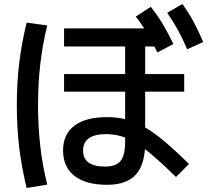

<svg xmlns="http://www.w3.org/2000/svg" viewBox="-20 -875 1040 959"><path d="M515 48Q409 48 352 3.5Q295 -41 295 -123Q295 -205 352 -247.5Q409 -290 515 -290Q565 -290 609 -279Q653 -268 699 -242Q745 -216 799.5 -170.5Q854 -125 924 -56L859 9Q795 -54 746.5 -95.5Q698 -137 658.5 -161Q619 -185 583.5 -195Q548 -205 510 -205Q395 -205 395 -123Q395 -43 505 -43Q560 -43 582.5 -71.5Q605 -100 605 -168V-643H300V-733H780V-643H705V-163Q705 -55 659 -3.5Q613 48 515 48ZM300 -417V-505H900V-417ZM766 -613Q739 -669 714 -711Q689 -753 658 -792L733 -841Q767 -798 794 -753Q821 -708 846 -655ZM915 -629Q891 -685 867 -728Q843 -771 815 -811L891 -855Q923 -811 947.5 -765Q972 -719 995 -665ZM113 64Q88 -39 76 -138.5Q64 -238 64 -350Q64 -461 76 -560Q88 -659 113 -762L216 -748Q192 -650 181 -553Q170 -456 170 -350Q170 -244 181 -146.5Q192 -49 216 47Z"/></svg>

Font: M PLUS 1 Medium
Style: Regular
Weight: 500
Designer: Coji Morishita
Foundry: UNDERFOREST DESIGN
Version: Version 1.001